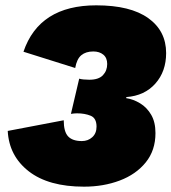

<svg xmlns="http://www.w3.org/2000/svg" viewBox="-20 -690 643 720"><path d="M295 10Q162 10 88 -47.5Q14 -105 9 -199L219 -239Q219 -196 235.5 -178.5Q252 -161 287 -161Q310 -161 326 -175.5Q342 -190 342 -215Q342 -247 320 -256Q298 -265 269 -265Q263 -265 258 -264.5Q253 -264 246 -263L277 -395Q283 -393 293.5 -392Q304 -391 315 -391Q350 -391 366 -408Q382 -425 382 -450Q382 -473 367.5 -485Q353 -497 330 -497Q302 -497 285 -483Q268 -469 262 -435L68 -496Q127 -670 341 -670Q469 -670 536 -622Q603 -574 603 -491Q603 -422 562.5 -376.5Q522 -331 454 -326L453 -322Q480 -318 505.5 -302.5Q531 -287 547 -259.5Q563 -232 563 -191Q563 -126 526.5 -81Q490 -36 429 -13Q368 10 295 10Z"/></svg>

Font: Work Sans Black
Style: Italic
Weight: 900
Italic angle: -13°
Designer: Wei Huang
Foundry: Wei Huang
Version: Version 2.009; ttfautohint (v1.8.3)